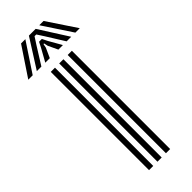

<svg xmlns="http://www.w3.org/2000/svg" viewBox="-305 -803 829 829"><g transform="rotate(-45 109.0 -389.0)"><path d="M147.8 0V-600H173.5V0ZM44.5 0V-600H70.2V0ZM96 0V-600H121.8V0ZM-48 -644.8 40.5 -777.5H66.8L-21 -644.8ZM4.2 -644.8 88.5 -777.5H129.8L214.2 -644.8H186.2L135.2 -726.5L114.5 -758.5H104L83 -726.2L32 -644.8ZM239.5 -644.8 151.8 -777.5H178L266.5 -644.8ZM55.8 -644.8 88.5 -703.5 100.8 -727.8H117.8L130 -703.5L163.5 -644.8H135.8L115 -689L111 -707.2H107.2L103.5 -689L83.5 -644.8Z"/></g></svg>

Font: Big Shoulders Inline Display ExtraBold
Style: Regular
Weight: 800
Designer: Patric King
Foundry: XO Type Co
Version: Version 1.000